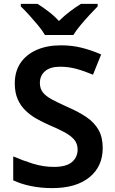

<svg xmlns="http://www.w3.org/2000/svg" viewBox="-20 -957 590 987"><path d="M508 -196Q508 -101 439.5 -45.5Q371 10 248 10Q191 10 139.5 -0.5Q88 -11 48 -30V-153Q94 -133 148 -116Q202 -99 257 -99Q321 -99 350 -124Q379 -149 379 -188Q379 -218 362 -238.5Q345 -259 312 -277Q279 -295 231 -315Q199 -329 168 -346.5Q137 -364 111.5 -388.5Q86 -413 71 -447Q56 -481 56 -528Q56 -590 85.5 -633.5Q115 -677 168.5 -700.5Q222 -724 293 -724Q350 -724 400 -711.5Q450 -699 500 -677L458 -573Q413 -592 372.5 -603Q332 -614 289 -614Q238 -614 211.5 -591Q185 -568 185 -531Q185 -502 200 -482.5Q215 -463 246.5 -446Q278 -429 327 -407Q385 -382 425 -354.5Q465 -327 486.5 -289.5Q508 -252 508 -196ZM211 -777Q198 -800 175.5 -827Q153 -854 129.5 -880Q106 -906 87 -924V-937H173Q199 -921 228.5 -898.5Q258 -876 283 -849Q310 -876 340 -898.5Q370 -921 396 -937H482V-924Q464 -906 440 -880Q416 -854 393.5 -827Q371 -800 357 -777Z"/></svg>

Font: Noto Sans Adlam Unjoined SemiBold
Style: Regular
Weight: 600
Version: Version 3.001